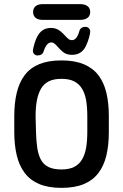

<svg xmlns="http://www.w3.org/2000/svg" viewBox="-20 -898 595 928"><path d="M506 -338Q506 -400 494 -450Q482 -500 455.5 -534.5Q429 -569 385 -587.5Q341 -606 277 -606Q214 -606 170 -588Q126 -570 99.5 -535Q73 -500 61 -450Q49 -400 49 -338V-259Q49 -197 61 -147Q73 -97 99.5 -62Q126 -27 169.5 -8.5Q213 10 277 10Q341 10 384.5 -8Q428 -26 455 -61Q482 -96 494 -146Q506 -196 506 -259ZM154 -261 152 -336Q152 -378 158 -411Q164 -444 177.5 -468Q191 -492 215 -504.5Q239 -517 277 -517Q315 -517 339 -504.5Q363 -492 377 -468.5Q391 -445 396.5 -411.5Q402 -378 402 -336V-261Q402 -219 396.5 -185.5Q391 -152 377 -128Q363 -104 339 -91.5Q315 -79 277 -79Q238 -79 214 -91Q190 -103 177.5 -126.5Q165 -150 160 -184Q155 -218 154 -261ZM416 -746Q416 -755 409.5 -761.5Q403 -768 394 -768H391Q369 -768 363 -746Q351 -704 328 -704Q319 -704 313 -708Q307 -712 295 -725Q276 -746 261 -754.5Q246 -763 226 -763Q197 -763 178.5 -746Q160 -729 148 -692Q144 -679 141.5 -668Q139 -657 139 -652Q139 -643 145.5 -636.5Q152 -630 161 -630Q185 -630 191 -650Q205 -693 228 -693Q235 -693 241 -689Q247 -685 257 -674Q279 -649 293 -641Q307 -633 329 -633Q378 -633 398 -682Q405 -697 410.5 -716.5Q416 -736 416 -746ZM186 -878Q164 -878 152 -868Q140 -858 140 -840Q140 -822 152 -812Q164 -802 186 -802H368Q391 -802 403.5 -812Q416 -822 416 -840Q416 -858 403.5 -868Q391 -878 368 -878Z"/></svg>

Font: Beiruti SemiBold
Style: Regular
Weight: 600
Designer: Arlette Boutros
Foundry: Boutros
Version: Version 1.41